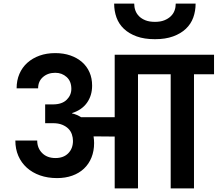

<svg xmlns="http://www.w3.org/2000/svg" viewBox="-20 -1043 1205 1063"><path d="M273 -465Q323 -465 349 -490.5Q375 -516 375 -551Q375 -593 349 -616.5Q323 -640 286 -640Q245 -640 218 -616.5Q191 -593 191 -554H72Q72 -598 87.5 -634Q103 -670 131.5 -695.5Q160 -721 199 -735Q238 -749 286 -749Q332 -749 369.5 -736Q407 -723 434 -699.5Q461 -676 475.5 -643Q490 -610 490 -569Q490 -514 461.5 -474Q433 -434 379 -417V-415Q393 -412 405.5 -406.5Q418 -401 429 -394H615V-740H1165V-632H1054V0H925V-632H744V0H615V-287L498 -288Q501 -268 501 -251Q501 -207 486.5 -171Q472 -135 445 -109.5Q418 -84 380 -70.5Q342 -57 296 -57Q244 -57 201.5 -72Q159 -87 128.5 -114.5Q98 -142 81.5 -180Q65 -218 65 -265H186Q186 -223 213.5 -195.5Q241 -168 287 -168Q332 -168 358 -194.5Q384 -221 384 -263Q384 -281 378 -299Q372 -317 358.5 -330.5Q345 -344 324 -352.5Q303 -361 273 -361H230V-465ZM838 -826Q779 -826 736.5 -841.5Q694 -857 666 -883.5Q638 -910 625 -946Q612 -982 612 -1023H723Q723 -1003 729.5 -985Q736 -967 750 -953Q764 -939 785.5 -930.5Q807 -922 838 -922Q868 -922 889.5 -930.5Q911 -939 925.5 -953Q940 -967 946.5 -985Q953 -1003 953 -1023H1063Q1063 -982 1050 -946Q1037 -910 1009 -883.5Q981 -857 938.5 -841.5Q896 -826 838 -826Z"/></svg>

Font: Poppins SemiBold
Style: Regular
Weight: 600
Designer: Ninad Kale (Devanagari), Jonny Pinhorn (Latin)
Foundry: Indian Type Foundry
Version: Version 3.002 2017